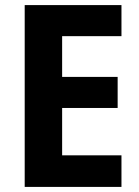

<svg xmlns="http://www.w3.org/2000/svg" viewBox="-20 -734 546 754"><path d="M457 0H77V-714H457V-592H224V-432H442V-310H224V-124H457Z"/></svg>

Font: Noto Sans Khmer UI SemiCondensed
Style: Bold
Weight: 700
Width: 4
Designer: Danh Hong and the Monotype Design Team
Foundry: Monotype Imaging Inc.
Version: Version 2.002; ttfautohint (v1.8.4.7-5d5b)